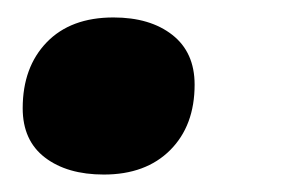

<svg xmlns="http://www.w3.org/2000/svg" viewBox="-20 -192 326 220"><path d="M99 8Q57 8 31.5 -11.5Q6 -31 6 -68Q6 -115 33.5 -143.5Q61 -172 110 -172Q152 -172 177.5 -152Q203 -132 203 -95Q203 -48 175 -20Q147 8 99 8Z"/></svg>

Font: Work Sans
Style: Bold Italic
Weight: 700
Italic angle: -13°
Designer: Wei Huang
Foundry: Wei Huang
Version: Version 2.010; ttfautohint (v1.8.3)